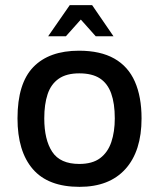

<svg xmlns="http://www.w3.org/2000/svg" viewBox="-20 -711 618 746"><path d="M289 15Q167 15 107.5 -54Q48 -123 48 -251Q48 -387 109.5 -450.5Q171 -514 287 -514Q370 -514 424 -483.5Q478 -453 504 -394Q530 -335 530 -251Q530 -124 467.5 -54.5Q405 15 289 15ZM288 -74Q339 -74 369 -96.5Q399 -119 412.5 -159Q426 -199 426 -251Q426 -309 412 -348Q398 -387 368 -406.5Q338 -426 288 -426Q238 -426 208 -405Q178 -384 165 -345Q152 -306 152 -251Q152 -168 183 -121Q214 -74 288 -74ZM167 -570 251 -691H338L421 -570H352L294 -635L236 -570Z"/></svg>

Font: Maven Pro Medium
Style: Regular
Weight: 500
Designer: Joe Prince
Foundry: Joe Prince
Version: Version 2.103